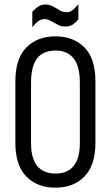

<svg xmlns="http://www.w3.org/2000/svg" viewBox="-20 -869 518 897"><path d="M103 -44.4Q51.8 -97.2 51.8 -201.2V-488.8Q51.8 -594.7 103 -647Q154.3 -699.2 238.8 -699.2Q323.7 -699.2 375 -647Q425.8 -595.7 425.8 -488.8V-201.2Q425.8 -97.2 374.5 -44.4Q323.7 7.8 238.8 7.8Q153.8 7.8 103 -44.4ZM353 -200.2V-481.9Q353 -559.1 324.2 -595.7Q294.9 -632.8 240.2 -632.8Q181.2 -632.8 153.3 -596.2Q125 -559.1 125 -481.9V-200.2Q125 -58.1 240.2 -58.1Q294.4 -58.1 323.7 -93.3Q353 -128.4 353 -200.2ZM130.9 -814Q149.4 -833.5 162.1 -840.3Q176.3 -848.1 192.9 -848.1Q207 -848.1 218.3 -843.3Q231 -837.9 243.2 -830.1Q258.8 -820.3 267.6 -816.4Q277.8 -812 291 -812Q306.2 -812 316.4 -819.3Q326.7 -826.7 346.2 -849.1V-778.8Q330.1 -759.8 316.9 -752.4Q303.7 -745.1 285.2 -745.1Q268.6 -745.1 257.3 -750Q250.5 -752.9 230 -764.2Q215.8 -772.5 208 -775.9Q199.2 -779.8 189.9 -779.8Q173.8 -779.8 161.6 -772Q148.9 -763.7 130.9 -742.2Z"/></svg>

Font: D-DIN Condensed
Style: Regular
Weight: 400
Width: 3
Designer: Charles Nix
Foundry: Datto Inc.
Version: Version 1.00